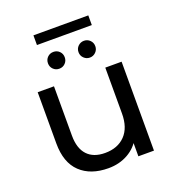

<svg xmlns="http://www.w3.org/2000/svg" viewBox="-149 -953 976 1075"><g transform="rotate(-20 338.5 -415.5)"><path d="M85.9 -224.9V-529.9H183V-236Q183 -159.9 219.7 -120.5Q256.4 -81.1 325.1 -81.1Q400.7 -81.1 444.7 -126.6Q488.7 -172.1 488.7 -256.6V-529.9H585.9V0H493V-142.6L508.7 -104.4Q482.4 -52.6 430.9 -23.5Q379.4 5.6 314.1 5.6Q208.1 5.6 147 -52.5Q85.9 -110.6 85.9 -224.9ZM377.3 -662.1Q377.3 -683.4 392.1 -697.8Q407 -712.1 427.3 -712.1Q447.7 -712.1 462.5 -697.8Q477.3 -683.4 477.3 -662.1Q477.3 -641 462.5 -626.6Q447.7 -612.1 427.3 -612.1Q407 -612.1 392.1 -626.6Q377.3 -641 377.3 -662.1ZM195.3 -662.1Q195.3 -683.4 209.7 -697.8Q224.1 -712.1 245.3 -712.1Q266.6 -712.1 280.9 -697.8Q295.3 -683.4 295.3 -662.1Q295.3 -641 280.9 -626.6Q266.6 -612.1 245.3 -612.1Q224.1 -612.1 209.7 -626.6Q195.3 -641 195.3 -662.1ZM172.4 -837.3H499.3V-779.6H172.4Z"/></g></svg>

Font: iiserrat Thin
Style: Regular
Weight: 100
Designer: Akira Ohta
Foundry: Akira Ohta
Version: Version 1.200;Glyphs 3.3.1 (3343)